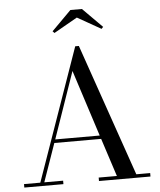

<svg xmlns="http://www.w3.org/2000/svg" viewBox="-62 -1023 897 1077"><g transform="rotate(-5 386.0 -485.0)"><path d="M407.2 -924.3 274.9 -849.1 265.1 -859.4 375 -969.7H439.9L549.8 -859.4L540 -849.1ZM30.8 -19.5H122.6L384.3 -764.6H404.8L663.1 -19.5H741.2V0H451.2V-19.5H553.7L483.9 -234.4H220.2L145 -19.5H251V0H30.8ZM356.9 -627.9 227.1 -253.9H477.5Z"/></g></svg>

Font: Bodoni* 11pt
Style: Regular
Weight: 400
Version: Version 2.3